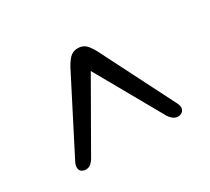

<svg xmlns="http://www.w3.org/2000/svg" viewBox="-78 -837 637 583"><g transform="rotate(-30 240.5 -546.0)"><path d="M261 -667.5H221.5L373 -399Q383.5 -384.5 393.8 -381.5Q404 -378.5 413.5 -383Q422 -387.5 423.5 -396.8Q425 -406 418 -418.5L288 -675Q275 -698.5 264.8 -705.5Q254.5 -712.5 241 -712.5Q228 -712.5 217.8 -705.5Q207.5 -698.5 194 -675L63 -419Q56.5 -406.5 57.8 -397Q59 -387.5 67.5 -383.5Q76.5 -379 87 -381.8Q97.5 -384.5 107.5 -399.5Z"/></g></svg>

Font: Fraunces Wonky
Style: Regular
Weight: 400
Version: Version 1.000;[b76b70a41]